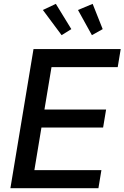

<svg xmlns="http://www.w3.org/2000/svg" viewBox="-20 -984 651 1004"><path d="M302.2 -800.1 353 -831.7 272 -963.8 204.2 -931.8ZM460.6 -800.1 517 -831.7 464.5 -963.8 387.8 -931.8ZM34.4 0H494.7L510.3 -94.5H159.8L196.7 -317.1H519.2L534.8 -411.2H212.4L249.3 -632.8H595.5L611.2 -727.3H155.2Z"/></svg>

Font: TID UI Medium
Style: Italic
Weight: 500
Italic angle: -9.39999°
Designer: The TID Project Authors
Foundry: Bakken & Bæck
Version: Version 1.001;hotconv 1.0.109;makeotfexe 2.5.65596